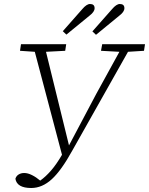

<svg xmlns="http://www.w3.org/2000/svg" viewBox="-20 -895 745 960"><path d="M485 -641 491 -674H705L700 -641L620 -636L342 -143Q287 -43 239 1Q191 45 136 45Q65 45 57 -1Q61 -15 73 -22.5Q85 -30 101 -30Q119 -30 140 -19.5Q161 -9 181 8Q208 -11 235 -42Q262 -73 290 -121L154 -636L80 -641L85 -674H311L306 -641L210 -636L325 -168L461 -425L577 -636ZM294 -739 391 -849Q413 -875 430 -875Q453 -875 453 -854Q453 -836 428 -817L312 -722ZM442 -738 540 -849Q562 -875 579 -875Q602 -875 602 -854Q602 -836 577 -817L460 -721Z"/></svg>

Font: Source Serif 4 SmText Light
Style: Italic
Weight: 300
Italic angle: -12°
Designer: Frank Grießhammer
Foundry: Adobe
Version: Version 4.005;hotconv 1.1.0;makeotfexe 2.6.0